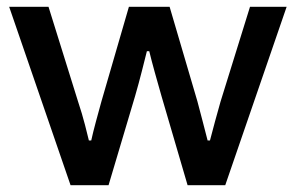

<svg xmlns="http://www.w3.org/2000/svg" viewBox="-20 -546 872 566"><path d="M188 0 7 -526H123L210 -247Q222 -211 230.5 -178Q239 -145 242 -132H249Q254 -155 263 -188.5Q272 -222 279 -247L360 -526H480L562 -247Q568 -224 577 -190Q586 -156 592 -132H599Q605 -155 614 -188.5Q623 -222 630 -246L717 -526H825L644 0H533L456 -263Q447 -294 436.5 -332Q426 -370 420 -395H413Q408 -375 398.5 -337.5Q389 -300 378 -262L300 0Z"/></svg>

Font: Archivo SemiExpanded Medium
Style: Regular
Weight: 500
Width: 6
Designer: Hector Gatti
Foundry: Omnibus-Type
Version: Version 2.001; ttfautohint (v1.8.3)